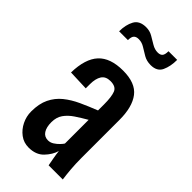

<svg xmlns="http://www.w3.org/2000/svg" viewBox="-257 -874 940 940"><g transform="rotate(45 213.0 -404.0)"><path d="M158 8Q124 8 98 -11.5Q72 -31 57 -61.5Q42 -92 42 -126Q42 -180 60 -217Q78 -254 109.5 -279.5Q141 -305 182.5 -324Q224 -343 270 -361V-402Q270 -455 260 -480.5Q250 -506 212 -506Q179 -506 165 -484Q151 -462 151 -424V-395L45 -399Q47 -495 89 -540.5Q131 -586 219 -586Q305 -586 341 -539Q377 -492 377 -403V-139Q377 -99 380 -63.5Q383 -28 387 0H289Q286 -16 281.5 -40.5Q277 -65 275 -85Q265 -51 236.5 -21.5Q208 8 158 8ZM200 -84Q216 -84 230 -93Q244 -102 255 -113.5Q266 -125 270 -132V-296Q237 -277 209.5 -258.5Q182 -240 165.5 -216.5Q149 -193 149 -159Q149 -124 162 -104Q175 -84 200 -84ZM295 -700Q267 -700 245.5 -712.5Q224 -725 205 -737Q186 -749 164 -749Q147 -749 138.5 -740Q130 -731 130 -708H69Q69 -753 86 -784.5Q103 -816 149 -816Q174 -816 194.5 -804Q215 -792 235 -780Q255 -768 276 -768Q293 -768 301 -777Q309 -786 309 -810H369Q369 -765 354 -732.5Q339 -700 295 -700Z"/></g></svg>

Font: Oswald
Style: Regular
Weight: 400
Designer: Vernon Adams
Foundry: Vernon Adams
Version: Version 4.103; ttfautohint (v1.8.3)